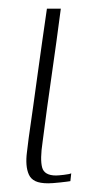

<svg xmlns="http://www.w3.org/2000/svg" viewBox="-20 -419 248 442"><path d="M120 -399Q110 -322 99 -246Q88 -170 78 -92Q72 -52 77 -33.5Q82 -15 109 -15Q114 -15 127 -16.5Q140 -18 144 -20L142 -2Q137 -1 118.5 1Q100 3 91 3Q72 3 61.5 -2Q51 -7 46.5 -17Q42 -27 41 -40Q40 -53 42 -68.5Q44 -84 46 -101Q51 -137 56.5 -175Q62 -213 67 -251Q72 -289 77.5 -326Q83 -363 88 -399Q96 -399 104.5 -399Q113 -399 120 -399Z"/></svg>

Font: Genos ExtraLight
Style: Italic
Weight: 250
Italic angle: -8°
Designer: Robert E. Leuschke
Foundry: Robert E. Leuschke
Version: Version 1.010